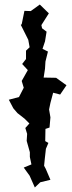

<svg xmlns="http://www.w3.org/2000/svg" viewBox="-20 -801 319 849"><path d="M57 -301 89 -276 110 -255 92 -235 100 -209 98 -178 112 -128V-107L119 -74L85 -60L111 -24L134 28L158 5L203 -6L182 -55L175 -68L178 -98L183 -143L194 -169L180 -177L181 -231L199 -237L203 -282L197 -317L203 -346L215 -391L246 -383L274 -424L228 -457L173 -458L179 -497L181 -529L192 -573L168 -585L179 -618L186 -661L166 -676L163 -690L196 -742L156 -781L116 -752L88 -753L76 -694L72 -691L105 -625L111 -592L95 -577V-540L78 -518L103 -491L76 -443L85 -413L64 -372L19 -360L39 -322Z"/></svg>

Font: チョークS
Style: Regular
Weight: 400
Designer: [Stick] Fontworks Inc.
Foundry: [Stick] Fontworks Inc.
Version: Version 1.200;FEAKit 1.0